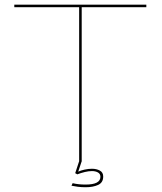

<svg xmlns="http://www.w3.org/2000/svg" viewBox="-20 -695 698 826"><path d="M320.5 0V-664H41.5V-675H609.5V-664H331.5V0ZM348.5 110.5Q330 110.5 314.8 108.5Q299.5 106.5 287.5 104L292.5 93Q316.5 99 348.5 99Q412 99 412 65.5Q412 53 401.5 47Q391 41 375.5 41Q361.5 41 345 45Q328.5 49 312.5 55L303.5 50L320 0H331L316.5 43.5Q326.5 38.5 343.2 34.8Q360 31 375.5 31Q395 31 409.5 38.8Q424 46.5 424 64.5Q424 90.5 402.2 100.5Q380.5 110.5 348.5 110.5Z"/></svg>

Font: Anybody ExtraExpanded Thin
Style: Regular
Weight: 100
Width: 8
Designer: Tyler Finck
Foundry: Etcetera Type Company
Version: Version 1.010; ttfautohint (v1.8.3) -l 8 -r 50 -G 200 -x 14 